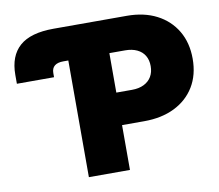

<svg xmlns="http://www.w3.org/2000/svg" viewBox="-80 -823 1047 917"><g transform="rotate(-10 444.0 -364.0)"><path d="M17.6 -499V-542Q17.6 -633.8 70.8 -680.7Q124 -727.5 235.4 -727.5H279.3V-565.9H254.4Q226.6 -565.9 212.2 -554.2Q197.8 -542.5 197.8 -519V-499ZM278.8 0V-727.5H590.8Q673.8 -727.5 735.4 -695.8Q796.9 -664.1 831.1 -606.4Q865.2 -548.8 865.2 -471.2Q865.2 -393.1 830.6 -336.2Q795.9 -279.3 733.2 -248.3Q670.4 -217.3 585.9 -217.3H397V-375H554.2Q587.9 -375 612.1 -387Q636.2 -398.9 648.9 -420.4Q661.6 -441.9 661.6 -471.2Q661.6 -501 648.9 -522.2Q636.2 -543.5 612.1 -554.9Q587.9 -566.4 554.2 -566.4H478V0Z"/></g></svg>

Font: Inter 20pt Black
Style: Regular
Weight: 900
Version: Version 4.001;git-66647c0bb